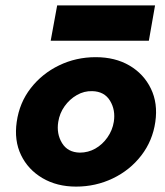

<svg xmlns="http://www.w3.org/2000/svg" viewBox="-20 -682 612 712"><path d="M42 -230Q32 -161 58 -107Q84 -53 137.5 -21.5Q191 10 262 10Q335 10 398.5 -20.5Q462 -51 504 -105.5Q546 -160 556 -230Q566 -299 539.5 -353.5Q513 -408 460 -439Q407 -470 335 -470Q262 -470 199 -439.5Q136 -409 94 -355Q52 -301 42 -230ZM196 -230Q201 -262 219.5 -288Q238 -314 265 -329.5Q292 -345 322 -344Q367 -343 388 -308.5Q409 -274 402 -230Q397 -199 378.5 -172.5Q360 -146 333.5 -131Q307 -116 276 -116Q231 -117 210 -151.5Q189 -186 196 -230ZM168 -531H532L555 -662H192Z"/></svg>

Font: Jost* 700 Bold Italic
Style: Bold Italic
Weight: 700
Italic angle: -10°
Version: Version 3.200; ttfautohint (v0.97) -l 8 -r 50 -G 200 -x 14 -